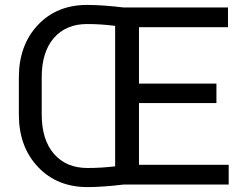

<svg xmlns="http://www.w3.org/2000/svg" viewBox="-20 -741 942 771"><path d="M331.1 10.3Q209 10.3 132.3 -70.8Q55.7 -151.9 55.7 -281.2V-429.7Q55.7 -559.1 131.6 -640.1Q207.5 -721.2 329.6 -721.2Q391.1 -721.2 477.1 -710.9H895.5V-631.8H538.1V-405.3H849.1V-327.1H538.1V-79.1H898.4V0H477.1Q391.1 10.3 331.1 10.3ZM329.6 -644.5Q245.1 -644.5 196.3 -588.4Q147.5 -532.2 147.5 -430.7V-281.2Q147.5 -179.7 196.8 -123Q246.1 -66.4 331.1 -66.4Q387.7 -66.4 442.4 -73.2V-637.2Q383.8 -644.5 329.6 -644.5Z"/></svg>

Font: Bert Sans Medium
Style: Regular
Weight: 500
Designer: Christian Robertson, Adam Twardoch, & Cristiano Sobral
Foundry: Google
Version: Version 12.135;January 10, 2020;FontCreator 12.0.0.2547 64-b